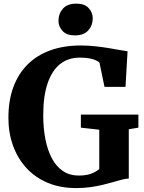

<svg xmlns="http://www.w3.org/2000/svg" viewBox="-20 -996 770 1028"><path d="M388 11Q302 11 234.8 -17.5Q167.5 -46 120.8 -97.2Q74 -148.5 49.5 -216.8Q25 -285 25 -364.5Q25 -458.5 52 -530.8Q79 -603 129.2 -652.2Q179.5 -701.5 251 -727Q322.5 -752.5 412 -752.5Q451.5 -752.5 490.5 -748.2Q529.5 -744 563.8 -738.2Q598 -732.5 623.8 -727.8Q649.5 -723 663 -721.5L652 -531H539.5L512.5 -661Q507.5 -666 495 -672.2Q482.5 -678.5 461 -683Q439.5 -687.5 407.5 -687.5Q345 -687.5 301.5 -652.8Q258 -618 234.8 -549.5Q211.5 -481 211.5 -379.5Q211.5 -310 223 -251Q234.5 -192 257.8 -148.2Q281 -104.5 317 -80.2Q353 -56 402 -56Q427.5 -56 447.8 -60.2Q468 -64.5 484 -72.8Q500 -81 511.5 -91V-301.5L413 -312.5V-382.5H721V-312.5L669.5 -304V-40Q653 -39.5 632 -34Q611 -28.5 585.5 -21Q560 -13.5 529.5 -6.2Q499 1 463.8 6Q428.5 11 388 11ZM380 -806.5Q336.5 -806.5 314.8 -830.5Q293 -854.5 293 -884.5Q293 -922 316.5 -949.2Q340 -976.5 388.5 -976.5H389.5Q433.5 -976.5 455 -952.5Q476.5 -928.5 476.5 -898Q476.5 -860.5 452.8 -833.5Q429 -806.5 381 -806.5Z"/></svg>

Font: Merriweather Light 18pt ExtraBold
Style: Regular
Weight: 800
Version: Version 2.100